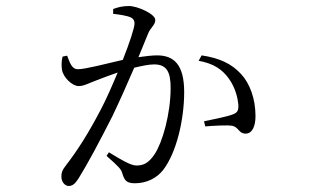

<svg xmlns="http://www.w3.org/2000/svg" viewBox="-20 -572 1040 638"><path d="M640 -370C690 -361 719 -341 741 -310C763 -279 770 -245 772 -225C773 -206 770 -198 754 -192C734 -184 686 -175 658 -169L662 -152C688 -154 735 -157 752 -154C774 -149 773 -128 796 -128C819 -128 829 -154 829 -186C829 -244 810 -295 781 -326C750 -360 710 -379 650 -388ZM356 -526C375 -524 402 -520 415 -514C424 -509 427 -503 427 -494C427 -480 411 -431 388 -373C331 -360 264 -342 239 -342C217 -342 212 -366 203 -387L188 -384C184 -370 184 -352 186 -340C190 -315 220 -286 241 -286C259 -286 271 -294 303 -306C319 -312 344 -322 371 -331C353 -288 334 -244 315 -208C272 -126 238 -73 198 -21C187 -7 184 1 184 15C184 34 197 46 208 46C220 46 229 40 241 21C271 -27 312 -104 354 -187C378 -237 404 -296 426 -347C451 -353 475 -358 492 -358C534 -358 547 -333 547 -280C547 -194 520 -99 494 -60C474 -30 457 -22 433 -22C415 -22 382 -41 342 -66L334 -54C375 -18 383 -9 386 3C393 25 398 37 428 37C467 37 501 20 522 -7C566 -64 592 -173 592 -266C592 -356 559 -388 502 -388C485 -388 461 -385 440 -382L472 -460C480 -481 496 -488 496 -506C496 -525 438 -552 408 -552C386 -552 369 -547 356 -542Z"/></svg>

Font: Noto Serif CJK HK Light
Style: Regular
Weight: 300
Designer: Ryoko NISHIZUKA 西塚涼子 (kana & ideographs); Frank Grießhammer (Latin, Greek & Cyrillic); Wenlong ZHANG 张文龙 (bopomofo); San
Foundry: Adobe
Version: Version 2.001;hotconv 1.1.0;makeotfexe 2.6.0